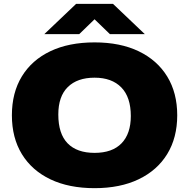

<svg xmlns="http://www.w3.org/2000/svg" viewBox="-20 -971 986 1001"><path d="M473 10Q339.5 10 243 -36Q146.5 -82 94.2 -167.2Q42 -252.5 42 -370Q42 -487.5 94 -572.8Q146 -658 242.5 -704Q339 -750 473 -750Q607 -750 703.5 -703.5Q800 -657 852 -571.8Q904 -486.5 904 -370Q904 -253.5 852 -168.2Q800 -83 703.2 -36.5Q606.5 10 473 10ZM473 -174Q565.5 -174 613.8 -224Q662 -274 662 -366Q662 -464.5 612.5 -515.2Q563 -566 473 -566Q383 -566 333.5 -517.2Q284 -468.5 284 -374Q284 -273.5 332.5 -223.8Q381 -174 473 -174ZM211 -793 377 -951H569L735 -793H553L473 -870.5L393 -793Z"/></svg>

Font: Encode Sans Expanded Black
Style: Regular
Weight: 900
Width: 7
Designer: Multiple Designers
Foundry: Impallari Type
Version: Version 3.000; ttfautohint (v1.8.3) -l 8 -r 50 -G 200 -x 14 